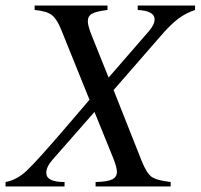

<svg xmlns="http://www.w3.org/2000/svg" viewBox="-87 -673 724 693"><path d="M617 -653V-637Q584 -626 556.5 -605.5Q529 -585 492 -542L323 -348L424 -93Q442 -48 460 -35Q478 -22 529 -16V0H258V-16Q301 -17 318 -25.5Q335 -34 335 -53Q335 -69 321 -104L254 -269L103 -97Q80 -71 80 -49Q80 -16 146 -16V0H-67V-16Q-27 -23 9 -56.5Q45 -90 153 -216L236 -313L133 -568Q118 -605 99.5 -619Q81 -633 38 -637V-653H301V-637Q260 -632 245 -623.5Q230 -615 230 -596Q230 -579 246 -540L305 -393L450 -560Q471 -584 471 -603Q471 -634 410 -637V-653Z"/></svg>

Font: STIX MathJax Alphabets
Style: Italic
Weight: 400
Italic angle: -16.33°
Designer: MicroPress Inc., with final additions and corrections provided by Coen Hoffman, Elsevier (retired)
Version: Version 1.1.1